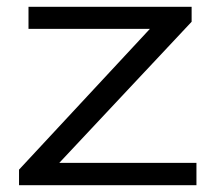

<svg xmlns="http://www.w3.org/2000/svg" viewBox="-20 -546 635 566"><path d="M36.1 0V-45.9L421.9 -460.9H64V-525.9H544.9V-481.9L154.8 -65.9H559.1V0Z"/></svg>

Font: Archivo Expanded Light
Style: Regular
Weight: 300
Width: 7
Designer: Hector Gatti
Foundry: Omnibus-Type
Version: Version 2.001